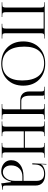

<svg xmlns="http://www.w3.org/2000/svg" viewBox="1188 -1975 796 3212"><g transform="rotate(90 1586.0 -369.0)"><path d="M18 0V-9H53Q88 -9 97 -21Q106 -33 106 -71V-648Q106 -686 97 -698Q88 -710 53 -710H18V-719H625V-710H589Q554 -710 545 -698Q536 -686 536 -648V-71Q536 -33 545 -21Q554 -9 589 -9H625V0H378V-9H405Q440 -9 449 -21Q458 -33 458 -71V-701H184V-71Q184 -33 193.5 -21Q203 -9 238 -9H264V0Z M1044 8Q877 8 775 -93Q673 -194 673 -360Q673 -525 775 -626Q877 -727 1044 -727Q1210 -727 1311.5 -626Q1413 -525 1413 -360Q1413 -194 1311.5 -93Q1210 8 1044 8ZM1047 -10Q1183 -10 1254.5 -95Q1326 -180 1326 -341Q1326 -520 1252.5 -614.5Q1179 -709 1040 -709Q903 -709 831.5 -624Q760 -539 760 -378Q760 -199 833.5 -104.5Q907 -10 1047 -10Z M1721 0V-9H1756Q1792 -9 1800.5 -17Q1809 -25 1809 -61V-310H1661Q1588 -310 1549 -349Q1510 -388 1510 -461V-657Q1510 -693 1501.5 -701.5Q1493 -710 1457 -710H1431V-719H1639V-710H1572V-708Q1581 -699 1581 -682V-469Q1581 -327 1669 -327H1809V-658Q1809 -694 1800.5 -702Q1792 -710 1756 -710H1721V-719H1976V-708H1941Q1905 -708 1896 -700Q1887 -692 1887 -656V-61Q1887 -25 1896 -17Q1905 -9 1941 -9H1976V0Z M2011 0V-9H2046Q2081 -9 2090 -21Q2099 -33 2099 -71V-648Q2099 -686 2090 -698Q2081 -710 2046 -710H2011V-719H2257V-710H2231Q2196 -710 2186.5 -698Q2177 -686 2177 -648V-387H2451V-648Q2451 -686 2441.5 -698Q2432 -710 2397 -710H2371V-719H2618V-710H2582Q2547 -710 2538 -698Q2529 -686 2529 -648V-71Q2529 -33 2538 -21Q2547 -9 2582 -9H2618V0H2371V-9H2398Q2433 -9 2442 -21Q2451 -33 2451 -71V-369H2177V-71Q2177 -33 2186.5 -21Q2196 -9 2231 -9H2257V0Z M3006 -364V-578Q3006 -709 2888 -709Q2816 -709 2776 -671.5Q2736 -634 2733 -573L2730 -511H2712L2723 -747H2733L2730 -694Q2728 -670 2726 -662L2733 -660Q2738 -675 2749 -683Q2808 -727 2887 -727Q2984 -727 3034 -685.5Q3084 -644 3084 -565V-71Q3084 -40 3089.5 -30Q3095 -20 3117 -20L3137 -21L3154 -22L3155 -13Q3096 -7 3046 9V1Q3046 -29 3035 -89Q3028 -134 3027 -154H3017Q2977 8 2849 8Q2767 8 2713.5 -37.5Q2660 -83 2660 -156Q2660 -250 2733.5 -307Q2807 -364 2928 -364ZM3006 -346H2933Q2849 -346 2798 -293.5Q2747 -241 2747 -156Q2747 -94 2778.5 -56.5Q2810 -19 2861 -19Q2919 -19 2962.5 -72.5Q3006 -126 3006 -226Z"/></g></svg>

Font: FoglihtenNo06
Style: Regular
Weight: 500
Designer: gluk (gluksza@wp.pl)
Foundry: gluk (gluksza@wp.pl)
Version: Version 0.76